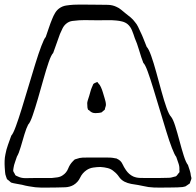

<svg xmlns="http://www.w3.org/2000/svg" viewBox="-51 -790 869 852"><path d="M711 42Q689 42 660 42.5Q631 43 608 40Q596 38 584.5 35.5Q573 33 562 31Q547 29 531 26Q515 23 501 16Q486 8 477 -5.5Q468 -19 455 -29Q443 -40 427.5 -44Q412 -48 395 -49Q380 -49 363 -46.5Q346 -44 333 -35Q314 -22 304.5 -1.5Q295 19 275 31Q259 40 239 41Q219 42 201 42Q179 42 154 42.5Q129 43 106 41Q91 39 76 36.5Q61 34 47 30Q37 28 27.5 26.5Q18 25 9 23L-2 20Q-5 18 -11 12Q-13 10 -15.5 8.5Q-18 7 -20 5Q-21 3 -22 -0.5Q-23 -4 -24 -6Q-28 -16 -28.5 -26.5Q-29 -37 -30 -47Q-31 -62 -30.5 -76.5Q-30 -91 -27 -105Q-23 -127 -15.5 -147.5Q-8 -168 -1 -188Q7 -196 19 -228.5Q31 -261 45.5 -308Q60 -355 75.5 -407Q91 -459 105.5 -506Q120 -553 132.5 -586Q145 -619 152 -626Q159 -646 166 -667Q173 -688 181 -707Q186 -720 193.5 -732.5Q201 -745 212 -753Q226 -763 242.5 -765.5Q259 -768 275 -769Q298 -770 332.5 -769.5Q367 -769 389 -769Q408 -769 428 -768.5Q448 -768 465 -760Q477 -755 487 -746.5Q497 -738 507 -730Q518 -722 529 -712.5Q540 -703 548 -692Q556 -683 561.5 -671.5Q567 -660 572 -649Q580 -633 586.5 -616Q593 -599 600 -582Q609 -573 620 -542Q631 -511 642.5 -469Q654 -427 665.5 -385Q677 -343 688 -312Q699 -281 708 -272Q717 -261 726.5 -231Q736 -201 745.5 -165Q755 -129 764.5 -99Q774 -69 783 -58Q787 -46 791 -34Q795 -22 796 -10Q797 -6 798 -2.5Q799 1 798 4Q798 6 796.5 9Q795 12 794 15Q793 17 792.5 20Q792 23 790 25Q789 26 786 27.5Q783 29 781 31Q779 32 776.5 34Q774 36 772 37Q770 38 766 38.5Q762 39 759 40Q749 41 737 41.5Q725 42 711 42ZM731 -94Q724 -102 712 -133Q700 -164 686.5 -208.5Q673 -253 658 -302.5Q643 -352 629.5 -396.5Q616 -441 604.5 -472.5Q593 -504 585 -511Q576 -534 566.5 -566.5Q557 -599 547 -621Q542 -637 535 -654.5Q528 -672 515 -683Q505 -691 491.5 -694.5Q478 -698 465 -699Q445 -701 425 -700.5Q405 -700 385 -700Q364 -700 342.5 -700.5Q321 -701 300 -700Q285 -699 270 -697Q255 -695 243 -685Q233 -677 226.5 -664Q220 -651 215 -639Q207 -618 200 -597Q193 -576 185 -555Q176 -546 165 -514Q154 -482 142 -439Q130 -396 117.5 -353Q105 -310 94 -278Q83 -246 74 -237Q66 -222 57.5 -194Q49 -166 41 -138Q33 -110 24 -95Q20 -82 15.5 -70Q11 -58 9 -45Q9 -42 8 -38Q7 -34 8 -31Q8 -29 10 -26Q12 -23 13 -21Q14 -20 15 -17Q16 -14 18 -12Q20 -10 23.5 -9Q27 -8 30 -6Q45 1 63.5 0.5Q82 0 98 0H178Q190 -1 203.5 -3Q217 -5 227 -12Q244 -23 251.5 -42Q259 -61 272 -74Q274 -76 276 -78Q278 -80 279 -81Q281 -83 284 -83.5Q287 -84 289 -85Q302 -90 315.5 -90.5Q329 -91 342 -91H421Q431 -91 440 -90.5Q449 -90 458 -88Q461 -87 464 -87Q467 -87 469 -85Q485 -78 492 -63Q499 -48 508 -35Q521 -16 540 -7Q554 -1 570 -0.5Q586 0 601 0Q624 0 649.5 0Q675 0 697 -1Q704 -1 710 -2.5Q716 -4 723 -6Q726 -6 730 -8Q733 -10 735 -13Q737 -16 739 -18Q740 -20 741.5 -21.5Q743 -23 744 -24Q746 -26 745.5 -30.5Q745 -35 745 -37Q746 -51 741 -65Q736 -79 731 -94ZM337 -313Q337 -318 336.5 -323Q336 -328 336 -333Q337 -341 340 -349.5Q343 -358 345 -365Q348 -375 350.5 -384.5Q353 -394 357 -403Q359 -406 360.5 -411Q362 -416 364 -418Q366 -420 368.5 -421Q371 -422 373 -423Q374 -423 376.5 -424.5Q379 -426 380 -426Q382 -426 382.5 -424.5Q383 -423 384 -422Q393 -413 397 -403Q402 -392 405.5 -380Q409 -368 413 -355Q415 -348 417 -340.5Q419 -333 419 -325Q419 -321 417.5 -317Q416 -313 415 -309Q415 -305 414 -304Q413 -302 410 -300Q407 -298 405 -296Q404 -295 402.5 -293.5Q401 -292 399 -291Q397 -290 393.5 -290Q390 -290 388 -289Q381 -288 372.5 -288Q364 -288 357 -291Q353 -293 348 -297Q347 -299 344.5 -300.5Q342 -302 340 -303Q339 -304 337 -313Z"/></svg>

Font: Rubik Vinyl
Style: Regular
Weight: 400
Designer: Hubert and Fischer, NaN
Foundry: Hubert and Fischer, NaN
Version: Version 2.200